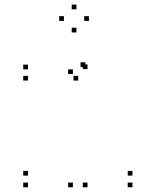

<svg xmlns="http://www.w3.org/2000/svg" viewBox="-20 -784 660 814"><path d="M351 -491V-511H331V-491ZM341.5 -500V-520H321.5V-500ZM98.5 -490V-510H78.5V-490ZM98.5 -442.5V-462.5H78.5V-442.5ZM311.5 -442.5V-462.5H291.5V-442.5ZM289 -470V-490H269V-470ZM289 10V-10H269V10ZM351 10V-10H331V10ZM541.5 10V-10H521.5V10ZM541.5 -39.5V-59.5H521.5V-39.5ZM98.5 -39.5V-59.5H78.5V-39.5ZM98.5 10V-10H78.5V10ZM357 -695.5V-715.5H337V-695.5ZM304 -744.5V-764.5H284V-744.5ZM251 -695.5V-715.5H231V-695.5ZM304 -646.5V-666.5H284V-646.5Z"/></svg>

Font: Monaspace Neon Dots Var
Style: Regular
Weight: 400
Designer: Riley Cran and the Lettermatic Team
Version: Version 1.100 (Monaspace Neon Dots)